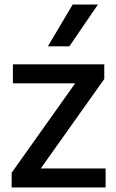

<svg xmlns="http://www.w3.org/2000/svg" viewBox="-20 -828 512 848"><path d="M160 -84H446.5V0H31.5V-65L312 -460H37V-544H440.5V-479ZM191.5 -623.5 301 -808H412.5L286.5 -623.5Z"/></svg>

Font: Encode Sans Medium
Style: Regular
Weight: 500
Designer: Multiple Designers
Foundry: Impallari Type
Version: Version 2.000